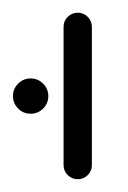

<svg xmlns="http://www.w3.org/2000/svg" viewBox="-63 -543 201 302"><path d="M37 -283.3V-500.7Q37 -510 43.5 -516.5Q50 -523 59.3 -523Q68.5 -523 75 -516.5Q81.5 -510 81.5 -500.7V-283.3Q81.5 -274.1 75 -267.6Q68.5 -261.1 59.3 -261.1Q50 -261.1 43.5 -267.6Q37 -274.1 37 -283.3ZM-42.6 -391.9Q-42.6 -403.3 -34.4 -411.5Q-26.3 -419.6 -14.8 -419.6Q-3.3 -419.6 4.8 -411.5Q13 -403.3 13 -391.9Q13 -380.4 4.8 -372.2Q-3.3 -364.1 -14.8 -364.1Q-26.3 -364.1 -34.4 -372.2Q-42.6 -380.4 -42.6 -391.9Z"/></svg>

Font: 26F Galaxy Hebrew
Style: Regular
Weight: 400
Designer: C₂₉H₂₅N₃O₅
Version: Version 1.000